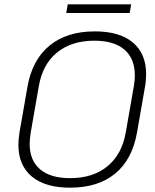

<svg xmlns="http://www.w3.org/2000/svg" viewBox="-20 -856 718 887"><path d="M65 -187Q65 -211 70 -244L107 -456Q129 -580 209 -645.5Q289 -711 418 -711Q533 -711 594 -659.5Q655 -608 655 -514Q655 -481 650 -456L613 -244Q591 -119 512 -54Q433 11 303 11Q189 11 127 -40.5Q65 -92 65 -187ZM561 -244 598 -456Q603 -486 603 -507Q603 -585 555 -626.5Q507 -668 416 -668Q310 -668 243 -613Q176 -558 159 -456L122 -244Q117 -212 117 -192Q117 -115 165 -74Q213 -33 304 -33Q409 -33 476 -87.5Q543 -142 561 -244ZM293 -836H586L579 -796H286Z"/></svg>

Font: KoHo Light
Style: Italic
Weight: 300
Italic angle: -10°
Version: Version 1.000; ttfautohint (v1.6)